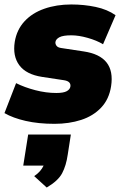

<svg xmlns="http://www.w3.org/2000/svg" viewBox="-20 -542 549 859"><path d="M0 0ZM224 12Q152 12 95 -1Q38 -14 0 -36L52 -170Q90 -151 138 -138.5Q186 -126 232 -126Q264 -126 278.5 -134Q293 -142 295 -155Q298 -178 267 -183L168 -198Q97 -209 66.5 -250Q36 -291 46 -355Q55 -409 89.5 -446.5Q124 -484 178.5 -503Q233 -522 299 -522Q356 -522 408 -511Q460 -500 497 -474L441 -344Q413 -361 372.5 -372.5Q332 -384 299 -384Q262 -384 246 -375.5Q230 -367 228 -354Q227 -345 233 -337Q239 -329 255 -327L354 -312Q498 -291 477 -156Q468 -98 432.5 -60.5Q397 -23 343 -5.5Q289 12 224 12ZM189 297 133 246Q149 235 159 223.5Q169 212 175 199H84L106 60H297L283 150Q276 199 258 233Q240 267 189 297Z"/></svg>

Font: Winston Black
Style: Italic
Weight: 900
Italic angle: -9°
Designer: Original fonts by Vernon Adams / Changes by Cristiano Sobral
Foundry: VOriginal fonts by Vernon Adams / Changes by Cristiano Sobral
Version: Version 2.503;July 17, 2020;FontCreator 13.0.0.2655 64-bit